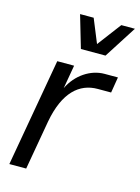

<svg xmlns="http://www.w3.org/2000/svg" viewBox="-112 -794 628 859"><g transform="rotate(15 202.0 -365.0)"><path d="M18 0H96L136 -228C162 -370 229 -427 313 -427H375L387 -500H325C261 -500 197 -458 165 -391L184 -500H106ZM150 -730 194 -580H308L404 -730H341L258 -620L213 -730Z"/></g></svg>

Font: Uncut Sans
Style: Italic
Weight: 400
Italic angle: -10°
Designer: Kasper Nordkvist
Foundry: Uncut Type
Version: Version 1.111;FEAKit 1.0